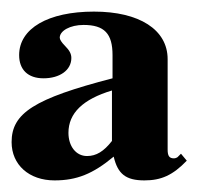

<svg xmlns="http://www.w3.org/2000/svg" viewBox="-21 -708 342 331"><path d="M291 -443 285 -437C285 -437 282 -435 279 -435C271 -435 268 -439 268 -450V-606C268 -657 219 -688 141 -688C62 -688 12 -659 12 -613C12 -588 27 -573 54 -573C82 -573 102 -587 102 -608C102 -615 99 -621 91 -629C85 -635 82 -640 82 -643C82 -655 100 -665 123 -665C159 -665 173 -650 173 -613V-573C38 -538 -1 -513 -1 -463C-1 -424 29 -397 73 -397C111 -397 139 -408 175 -438C182 -408 196 -397 228 -397C257 -397 277 -406 301 -431ZM172 -465C158 -447 145 -439 129 -439C110 -439 97 -456 97 -479C97 -513 122 -537 172 -552Z"/></svg>

Font: STIXGeneral
Style: Bold
Weight: 700
Designer: MicroPress Inc., with final additions and corrections provided by Coen Hoffman, Elsevier (retired)
Version: Version 1.1.0